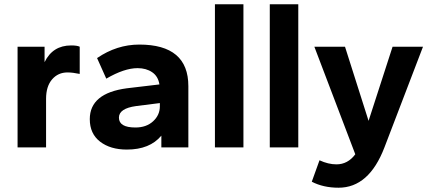

<svg xmlns="http://www.w3.org/2000/svg" viewBox="-20 -688 2009 896"><path d="M195 0H62V-470H188V-398Q226 -476 312 -476Q340 -476 352 -470V-343Q319 -350 295 -350Q251 -350 223 -317.5Q195 -285 195 -227Z M572 10Q495 10 447 -27Q399 -64 399 -132Q399 -253 572 -276L724 -294Q718 -332 690 -351Q662 -370 622 -370Q560 -370 476 -321L433 -417Q525 -480 630 -480Q859 -480 859 -286V0H733V-55Q679 10 572 10ZM612 -93Q663 -93 694.5 -122Q726 -151 726 -192V-207L615 -193Q535 -182 535 -139Q535 -93 612 -93Z M1116 0H983V-668H1116Z M1372 0H1239V-668H1372Z M1560 188Q1489 188 1435 160L1471 60Q1512 79 1550 79Q1603 79 1638 32L1447 -470H1590L1700 -124L1812 -470H1954L1774 0Q1702 188 1560 188Z"/></svg>

Font: Gantari
Style: Bold
Weight: 700
Designer: Anugrah Pasau
Foundry: Lafontype
Version: Version 1.000